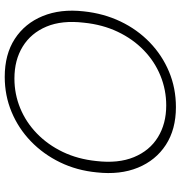

<svg xmlns="http://www.w3.org/2000/svg" viewBox="4 -756 764 812"><g transform="rotate(-90 386.0 -350.0)"><path d="M339 12Q245 12 179.5 -30.5Q114 -73 83 -148.5Q52 -224 63 -323Q71 -407 105.5 -478Q140 -549 194.5 -601.5Q249 -654 318.5 -683Q388 -712 467 -712Q562 -712 627.5 -669.5Q693 -627 724 -551.5Q755 -476 744 -378Q735 -293 701 -222Q667 -151 612.5 -98.5Q558 -46 488.5 -17Q419 12 339 12ZM346 -29Q412 -29 472 -53.5Q532 -78 579.5 -124Q627 -170 657.5 -234Q688 -298 696 -377Q707 -470 679.5 -535.5Q652 -601 595 -636Q538 -671 460 -671Q394 -671 334.5 -646.5Q275 -622 227.5 -576Q180 -530 149.5 -466.5Q119 -403 111 -325Q100 -232 127.5 -165.5Q155 -99 212 -64Q269 -29 346 -29Z"/></g></svg>

Font: DM Sans 17pt ExtraLight
Style: Italic
Weight: 250
Italic angle: -10°
Version: Version 4.004;gftools[0.9.30]